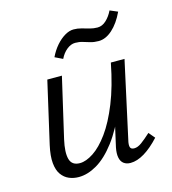

<svg xmlns="http://www.w3.org/2000/svg" viewBox="-97 -702 704 788"><g transform="rotate(-15 255.0 -308.0)"><path d="M142 6Q120 6 101 -2Q82 -10 69 -28Q56 -46 53 -76.5Q50 -107 60 -152L120 -414H182L123 -159Q111 -106 119 -77Q127 -48 161 -48Q187 -48 219 -69Q251 -90 283 -134Q315 -178 343 -247.5Q371 -317 390 -414H427Q403 -302 370 -222Q337 -142 298.5 -91.5Q260 -41 220 -17.5Q180 6 142 6ZM362 5Q345 5 333.5 -3.5Q322 -12 318.5 -29.5Q315 -47 320 -72L397 -414H448L377 -89Q372 -69 375 -59Q378 -49 392 -49Q407 -49 424 -61.5Q441 -74 464 -95L486 -69Q453 -33 421.5 -14Q390 5 362 5ZM205 -479 172 -495Q185 -522 202.5 -542Q220 -562 239.5 -573.5Q259 -585 277 -585Q294 -585 310 -580.5Q326 -576 342 -571.5Q358 -567 375 -567Q395 -567 412 -583Q429 -599 440 -622L473 -608Q452 -563 423.5 -537.5Q395 -512 365 -512Q346 -512 330.5 -516.5Q315 -521 300.5 -525.5Q286 -530 269 -530Q251 -530 233.5 -516Q216 -502 205 -479Z"/></g></svg>

Font: Ysabeau Infant
Style: Italic
Weight: 400
Italic angle: -12°
Designer: Christian Thalmann (Catharsis Fonts)
Version: Version 2.001;gftools[0.9.30]; featfreeze: ss01,ss02,lnum